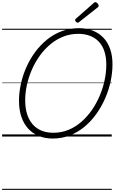

<svg xmlns="http://www.w3.org/2000/svg" viewBox="-20 -1279 1074 1799"><path d="M474 19Q402 19 343.5 -5Q285 -29 243.5 -74.5Q202 -120 180 -185.5Q158 -251 158 -335Q158 -412 175.5 -492Q193 -572 226.5 -648Q260 -724 309 -790.5Q358 -857 420 -907.5Q482 -958 558 -986.5Q634 -1015 720 -1015Q793 -1015 851 -991.5Q909 -968 950 -924.5Q991 -881 1012.5 -818.5Q1034 -756 1034 -677Q1034 -600 1017 -518.5Q1000 -437 966 -359Q932 -281 883.5 -212.5Q835 -144 772.5 -92Q710 -40 635 -10.5Q560 19 474 19ZM480 -35Q556 -35 622 -62.5Q688 -90 743 -138Q798 -186 841.5 -249Q885 -312 915 -383.5Q945 -455 960.5 -529Q976 -603 976 -673Q976 -743 958.5 -797Q941 -851 907 -887.5Q873 -924 824 -943Q775 -962 713 -962Q639 -962 573 -936Q507 -910 451.5 -863.5Q396 -817 352.5 -756.5Q309 -696 278.5 -626Q248 -556 232 -483Q216 -410 216 -339Q216 -266 234 -209.5Q252 -153 286 -114Q320 -75 369 -55Q418 -35 480 -35ZM709 -1066Q701 -1066 692.5 -1074.5Q684 -1083 684 -1090Q684 -1093 684.5 -1096Q685 -1099 690 -1103L857 -1250Q862 -1253 865 -1256Q868 -1259 873 -1259Q879 -1259 886.5 -1253.5Q894 -1248 899 -1240.5Q904 -1233 904 -1226Q904 -1222 903 -1218.5Q902 -1215 897 -1211L722 -1073Q718 -1070 715 -1068Q712 -1066 709 -1066ZM0 490H1027V500H0ZM0 -20H1027V0H0ZM0 -505H1027V-500H0ZM0 -1010H1027V-1000H0Z"/></svg>

Font: Playwrite AU TAS Guides
Style: Regular
Weight: 400
Designer: Veronika Burian, José Scaglione
Foundry: TypeTogether
Version: Version 1.003